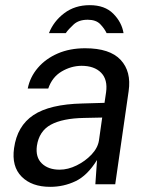

<svg xmlns="http://www.w3.org/2000/svg" viewBox="-20 -714 588 744"><path d="M174.5 10Q103 10 63.8 -29.5Q24.5 -69 34.5 -140Q46.5 -226 109.5 -268Q172.5 -310 299 -313L385 -315.5L391 -356Q398 -405.5 371.8 -432.2Q345.5 -459 295.5 -459Q255 -458.5 218.5 -436.8Q182 -415 167 -371H87.5Q96.5 -416 126.8 -451.2Q157 -486.5 203.8 -506.8Q250.5 -527 310 -527Q405.5 -527 447.5 -482Q489.5 -437 478.5 -361L426.5 0H349.5L356 -94Q318.5 -33.5 272.5 -11.8Q226.5 10 174.5 10ZM211 -56.5Q243.5 -56.5 277 -73Q310.5 -89.5 334.8 -115.2Q359 -141 363.5 -170L376 -258.5L305.5 -257Q222.5 -255.5 177 -230.8Q131.5 -206 123 -149Q117 -105 142 -80.8Q167 -56.5 211 -56.5ZM327.7 -694Q270.2 -694 228.9 -662.8Q187.6 -631.5 169.7 -585.5H234.7Q245.5 -601 265.4 -619.2Q285.3 -637.5 319.8 -637.5Q351.8 -637.5 368.3 -620.5Q384.7 -603.5 393.2 -585.5H458.7Q452 -627.5 419.1 -660.8Q386.2 -694 327.7 -694Z"/></svg>

Font: Public Sans
Style: Italic
Weight: 400
Italic angle: -8°
Designer: The Public Sans project authors (U.S. Web Design System). Libre Franklin designed by Pablo Impallari and Rodrigo Fuenzal
Version: Version 1.008; ttfautohint (v1.8.1) -l 8 -r 50 -G 200 -x 14 